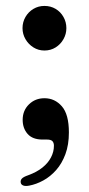

<svg xmlns="http://www.w3.org/2000/svg" viewBox="-20 -470 300 648"><path d="M130 -299.5Q109.5 -299.5 92.8 -310Q76 -320.5 66 -337.8Q56 -355 56 -375Q56 -395.5 66 -412.8Q76 -430 92.8 -440Q109.5 -450 130 -450Q151 -450 167.8 -440Q184.5 -430 194.2 -412.8Q204 -395.5 204 -375Q204 -355 194.2 -337.8Q184.5 -320.5 167.8 -310Q151 -299.5 130 -299.5ZM123.5 1Q90 1 73.2 -18Q56.5 -37 56.5 -65.5Q56.5 -97 77.8 -117.8Q99 -138.5 130 -138.5Q165 -138.5 188.8 -111.2Q212.5 -84 212.5 -23Q212.5 18.5 200.8 50.2Q189 82 169.5 104Q150 126 126.2 139Q102.5 152 78.5 156.5Q65.5 159 58.2 156Q51 153 50 146.5Q48.5 138.5 53.8 132.8Q59 127 75 121.5Q104 111 123.2 95.5Q142.5 80 152.2 61Q162 42 162 22Q162 12 157 6.5Q152 1 138.5 1Z"/></svg>

Font: Fraunces 12pt
Style: Regular
Weight: 400
Version: Version 1.000;[b76b70a41]